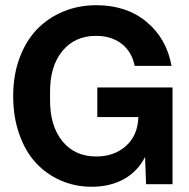

<svg xmlns="http://www.w3.org/2000/svg" viewBox="-20 -710 728 740"><path d="M333 9.8Q269.5 9.8 214.1 -14.4Q158.7 -38.6 118.2 -82.5Q77.6 -126.5 54.2 -192.9Q30.8 -259.3 30.8 -339.8Q30.8 -419.9 55.2 -486.1Q79.6 -552.2 122.3 -596.7Q165 -641.1 223.9 -665.5Q282.7 -689.9 351.1 -689.9Q467.8 -689.9 544.9 -625.7Q622.1 -561.5 641.1 -456.1H499Q488.3 -510.7 448.7 -541.3Q409.2 -571.8 350.1 -571.8Q269 -571.8 220.9 -513.9Q172.9 -456.1 172.9 -356.9V-323.2Q172.9 -224.1 220.7 -165.5Q268.6 -106.9 351.1 -106.9Q420.4 -106.9 465.8 -147.7Q511.2 -188.5 513.2 -258.8H355V-373H645V0H543L539.1 -105Q511.2 -49.8 458 -20Q404.8 9.8 333 9.8Z"/></svg>

Font: TASA Orbiter Deck
Style: Bold
Weight: 700
Designer: Weizhong Zhang
Version: Version 1.000;Glyphs 3.1.2 (3151)